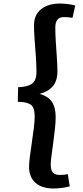

<svg xmlns="http://www.w3.org/2000/svg" viewBox="-20 -842 471 1090"><path d="M83 -347Q134 -348 160.5 -366Q187 -384 187 -433Q187 -473 183.5 -521.5Q180 -570 176.5 -616.5Q173 -663 173 -698Q173 -757 213 -789.5Q253 -822 321 -822Q340 -822 364.5 -819Q389 -816 407 -811L392 -741Q379 -743 366 -744Q353 -745 342 -745Q293 -745 294 -683Q294 -648 297 -602Q300 -556 303 -512Q306 -468 306 -438Q306 -383 280 -352.5Q254 -322 205 -309Q254 -295 275 -263.5Q296 -232 296 -177Q296 -146 291.5 -107Q287 -68 282 -29.5Q277 9 272.5 41Q268 73 268 92Q268 124 280 137.5Q292 151 318 151Q331 151 343 150Q355 149 365 147L376 216Q355 222 329.5 225Q304 228 284 228Q217 228 181 195.5Q145 163 145 106Q145 81 150 44Q155 7 161 -34.5Q167 -76 172 -115Q177 -154 177 -183Q177 -233 153.5 -248.5Q130 -264 81 -264Z"/></svg>

Font: Literata 7pt SemiBold
Style: Italic
Weight: 600
Italic angle: -2°
Designer: Latin by Veronika Burian and Jose Scaglione. Greek by Irene Vlachou. Cyrillic by Vera Evstafieva
Foundry: TypeTogether
Version: Version 3.002